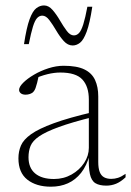

<svg xmlns="http://www.w3.org/2000/svg" viewBox="-20 -694 494 724"><path d="M333.5 -272V-253.5Q251 -233 201.8 -215Q152.5 -197 127.8 -180Q103 -163 95.2 -143.8Q87.5 -124.5 87.5 -101Q87.5 -61 112.5 -40Q137.5 -19 183.5 -19Q220 -19 250 -36Q280 -53 297.5 -80Q315 -107 315 -136.5V-318.5Q315 -367.5 290.8 -394Q266.5 -420.5 207.5 -420.5Q184.5 -420.5 158.8 -414.2Q133 -408 98 -392.5L126 -408Q123 -393.5 120 -381.8Q117 -370 114 -361.8Q111 -353.5 106.5 -348.5Q101.5 -342.5 93.2 -339.8Q85 -337 76.5 -337Q65 -337 58.5 -342.2Q52 -347.5 52 -355Q52 -366.5 67.5 -382Q83 -397.5 108 -412.2Q133 -427 162.5 -436.5Q192 -446 220 -446Q270 -446 298.2 -432.2Q326.5 -418.5 338.5 -392.2Q350.5 -366 350.5 -330.5V-83.5Q350.5 -59.5 356 -45.5Q361.5 -31.5 372.5 -25.5Q383.5 -19.5 399.5 -19.5Q412.5 -19.5 425 -23.5Q437.5 -27.5 453.5 -38.5V-25.5Q435.5 -8.5 417.8 -1.2Q400 6 381 6Q355 6 339.8 -3.2Q324.5 -12.5 319 -37.8Q313.5 -63 315 -111L318.5 -111.5Q307 -69 285.8 -42.2Q264.5 -15.5 236 -2.8Q207.5 10 172 10Q117 10 83.2 -16.5Q49.5 -43 49.5 -97Q49.5 -123 59 -145.2Q68.5 -167.5 97.2 -188Q126 -208.5 182.5 -229.2Q239 -250 333.5 -272ZM328 -668.5Q318.5 -606 306.8 -574.5Q295 -543 281.8 -532.8Q268.5 -522.5 254 -522.5Q235.5 -522.5 220.2 -539.5Q205 -556.5 192 -578.8Q179 -601 166.2 -618Q153.5 -635 139.5 -635Q128.5 -635 120 -626Q111.5 -617 104.2 -593.5Q97 -570 88.5 -527.5H70.5Q80 -590 91.5 -621.2Q103 -652.5 116.8 -663Q130.5 -673.5 146 -673.5Q163.5 -673.5 178.2 -656.5Q193 -639.5 206 -617Q219 -594.5 231.8 -577.5Q244.5 -560.5 258.5 -560.5Q269.5 -560.5 278 -569.5Q286.5 -578.5 294 -602.2Q301.5 -626 309.5 -668.5Z"/></svg>

Font: Newsreader 16pt 16pt ExtraLight
Style: Regular
Weight: 250
Version: Version 1.003